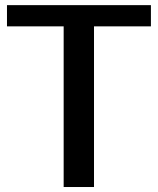

<svg xmlns="http://www.w3.org/2000/svg" viewBox="-20 -731 618 751"><path d="M229 0.5V-627.9H7.3V-710.9H570.3V-627.9H347.7V0.5Z"/></svg>

Font: Comme Medium
Style: Regular
Weight: 500
Version: Version 1.000;gftools[0.9.27]